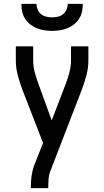

<svg xmlns="http://www.w3.org/2000/svg" viewBox="-20 -975 540 995"><path d="M140 0V-7Q140 -35 143.5 -62Q147 -89 156 -115L203 -234L95 -513Q82 -548 72 -585.5Q62 -623 62 -662V-735H152V-662Q152 -646 154 -630.5Q156 -615 160 -600Q164 -585 169 -570Q174 -555 179 -541L248 -351L321 -541Q332 -570 340 -600.5Q348 -631 348 -662V-735H438V-662Q438 -623 428 -585.5Q418 -548 405 -513L240 -86Q233 -67 231.5 -47Q230 -27 230 -7V0ZM250 -815Q230 -815 210 -818Q190 -821 171.5 -828.5Q153 -836 137 -848.5Q121 -861 110 -878Q99 -895 95 -915Q91 -935 91 -955H169Q169 -940 175 -925.5Q181 -911 193 -901.5Q205 -892 220 -888.5Q235 -885 250 -885Q265 -885 280 -888.5Q295 -892 307 -901.5Q319 -911 325 -925.5Q331 -940 331 -955H409Q409 -935 405 -915Q401 -895 390 -878Q379 -861 363 -848.5Q347 -836 328.5 -828.5Q310 -821 290 -818Q270 -815 250 -815Z"/></svg>

Font: Iosevka Term Curly Medium
Style: Regular
Weight: 500
Designer: Belleve Invis
Foundry: Belleve Invis
Version: Version 32.3.0